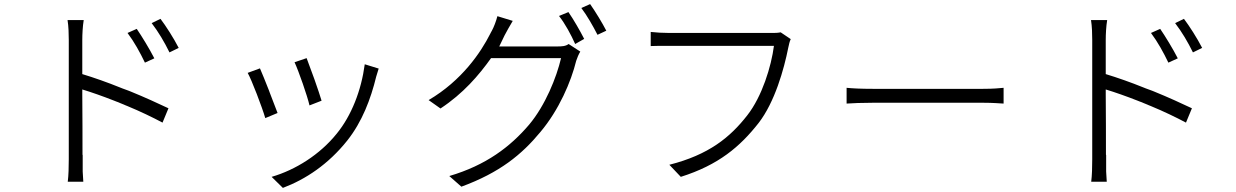

<svg xmlns="http://www.w3.org/2000/svg" viewBox="-20 -852 6040 938"><path d="M853 -618C829 -665 790 -726 764 -760L721 -739C754 -696 783 -647 808 -596L853 -618ZM384 -74V-94L383 -97V-109V-113V-120C383 -179 383 -283 382 -389V-402C382 -406 382 -411 382 -415C428 -401 482 -382 538 -360L548 -356C555 -354 561 -351 568 -348L578 -344C579 -343 581 -343 583 -342L592 -338L602 -334C665 -308 725 -279 774 -253L803 -323C752 -347 687 -377 618 -405L608 -409C598 -413 588 -416 578 -420L568 -424C504 -450 438 -473 382 -490V-657C382 -685 384 -724 389 -754H310C315 -724 316 -684 316 -657V-74C316 -37 315 5 311 36H387C386 21 385 4 384 -14V-24C384 -42 384 -59 384 -74ZM734 -567C710 -614 672 -676 648 -711L603 -691C636 -647 664 -596 688 -546L734 -567Z M1551 -360C1545 -381 1531 -422 1517 -462L1513 -473C1499 -512 1485 -549 1478 -568L1419 -548C1439 -505 1482 -382 1492 -337L1551 -360ZM1677 -166C1749 -257 1791 -367 1818 -478C1822 -490 1824 -499 1830 -517L1762 -538C1745 -410 1697 -287 1625 -199C1543 -97 1424 -22 1307 12L1362 66C1473 24 1584 -49 1677 -166ZM1336 -300C1328 -322 1313 -360 1298 -399L1294 -410C1277 -454 1259 -497 1250 -518L1190 -496C1209 -463 1261 -327 1276 -275L1336 -300Z M2942 -702C2923 -739 2889 -795 2863 -832L2820 -813C2848 -776 2877 -725 2899 -682L2942 -702ZM2834 -662C2813 -703 2782 -757 2757 -793L2711 -774C2741 -736 2770 -682 2790 -637L2834 -662ZM2620 -207C2711 -315 2770 -453 2795 -555C2800 -570 2807 -587 2815 -600L2758 -637C2743 -626 2726 -625 2699 -625H2419C2429 -645 2437 -663 2445 -679C2455 -697 2470 -726 2485 -750L2410 -773C2404 -749 2392 -718 2383 -702C2381 -699 2380 -696 2378 -693L2375 -687C2329 -596 2237 -459 2074 -363L2132 -322C2243 -395 2319 -484 2379 -568H2721C2699 -474 2644 -337 2565 -243C2473 -135 2355 -45 2175 8L2234 60C2422 -9 2529 -97 2620 -207Z M3686 -251C3765 -353 3810 -513 3831 -619C3835 -638 3837 -647 3843 -661L3794 -694C3778 -691 3765 -691 3752 -691H3250C3217 -691 3186 -693 3159 -696V-627C3182 -628 3207 -628 3243 -628H3761C3748 -527 3703 -381 3631 -289C3547 -181 3443 -96 3250 -47L3306 12C3490 -46 3595 -135 3686 -251Z M4883 -423C4862 -421 4834 -418 4783 -418H4244C4187 -418 4145 -420 4116 -423V-346C4146 -348 4189 -350 4244 -350H4784C4829 -350 4863 -347 4883 -346V-423Z M5853 -618C5829 -665 5790 -726 5764 -760L5721 -739C5754 -696 5783 -647 5808 -596L5853 -618ZM5384 -74V-94L5383 -97V-109V-113V-120C5383 -179 5383 -283 5382 -389V-402C5382 -406 5382 -411 5382 -415C5428 -401 5482 -382 5538 -360L5548 -356C5555 -354 5561 -351 5568 -348L5578 -344C5579 -343 5581 -343 5583 -342L5592 -338L5602 -334C5665 -308 5725 -279 5774 -253L5803 -323C5752 -347 5687 -377 5618 -405L5608 -409C5598 -413 5588 -416 5578 -420L5568 -424C5504 -450 5438 -473 5382 -490V-657C5382 -685 5384 -724 5389 -754H5310C5315 -724 5316 -684 5316 -657V-74C5316 -37 5315 5 5311 36H5387C5386 21 5385 4 5384 -14V-24C5384 -42 5384 -59 5384 -74ZM5734 -567C5710 -614 5672 -676 5648 -711L5603 -691C5636 -647 5664 -596 5688 -546L5734 -567Z"/></svg>

Font: Glow Sans SC Normal
Style: Regular
Weight: 400
Designer: Ryoko NISHIZUKA (kana, bopomofo & ideographs); Paul D. Hunt (Latin, Greek & Cyrillic); Sandoll Communications, Soo-young
Version: Version 0.93